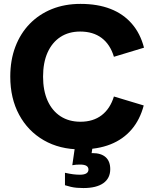

<svg xmlns="http://www.w3.org/2000/svg" viewBox="-20 -740 778 972"><path d="M388 16.3Q282.1 16.3 201.8 -29.9Q121.5 -76.2 76.8 -159.2Q32 -242.2 32 -352Q32 -435.6 57.7 -503.2Q83.3 -570.8 130.4 -619.3Q177.6 -667.8 242.7 -694.1Q307.9 -720.3 387.4 -720.3Q474.3 -720.3 539.2 -695Q604.1 -669.8 647.2 -620.2Q690.4 -570.7 709 -498.6L556.7 -452.5Q537.9 -515.2 494.6 -547.8Q451.3 -580.3 386 -580.3Q327.9 -580.3 285.8 -552.7Q243.7 -525.1 220.8 -474.1Q198 -423.2 198 -352Q198 -281.8 220.8 -230.5Q243.7 -179.2 286.3 -151.4Q328.9 -123.7 387.3 -123.7Q451.6 -123.7 494.6 -156.6Q537.6 -189.5 556.7 -251.5L707.6 -206.1Q688.6 -134 646 -84.3Q603.3 -34.5 539 -9.1Q474.7 16.3 388 16.3ZM402.3 212Q385.6 212 369.5 210.7Q353.4 209.4 338.6 205.9Q323.8 202.4 308.9 197.7V134.7Q333.3 140.1 350.5 142.3Q367.6 144.5 385 144.5Q406.1 144.5 417 137.8Q427.8 131.1 427.8 118.5Q427.8 105.8 417.4 99.4Q407 93.1 384.6 93.1Q374.6 93.1 365.3 93.8Q356 94.4 346 96.4L363.5 -24.3H453L440 60.1L414.6 40.8Q422.9 37.8 431.5 36.5Q440.1 35.1 448.4 35.1Q491.9 35.1 515 55.8Q538.1 76.6 538.1 116.2Q538.1 162.4 503.2 187.2Q468.2 212 402.3 212Z"/></svg>

Font: TikTok Sans Light
Style: Regular
Weight: 300
Version: Version 4.000